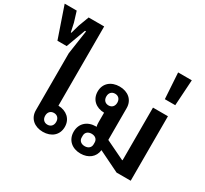

<svg xmlns="http://www.w3.org/2000/svg" viewBox="-259 -1151 1520 1423"><g transform="rotate(30 501.0 -440.0)"><path d="M250 12C322 12 374 -31 374 -101C374 -169 324 -212 254 -214V-892H121L88 -804L67 -730H62L46 -804L19 -892H-84L7 -627H86L147 -793H156L126 -589V-101C126 -31 178 12 250 12ZM253 -51C225 -51 206 -70 206 -101C206 -132 225 -151 253 -151C281 -151 300 -132 300 -101C300 -70 281 -51 253 -51Z M572 12C639 12 688 -26 695 -88L875 0H996V-552H868V-101H863L701 -179V-451C701 -521 649 -564 577 -564C505 -564 453 -521 453 -451C453 -382 503 -339 573 -338V-256C573 -242 574 -230 578 -220H572C499 -220 448 -175 448 -104C448 -33 499 12 572 12ZM572 -51C540 -51 521 -70 521 -96V-112C521 -138 540 -157 572 -157C604 -157 623 -138 623 -112V-96C623 -70 604 -51 572 -51ZM574 -401C546 -401 527 -420 527 -451C527 -482 546 -501 574 -501C602 -501 621 -482 621 -451C621 -420 602 -401 574 -401Z M899 -871 913 -650H1002L1016 -871Z"/></g></svg>

Font: IBM Plex Thai Looped SemiBold
Style: Regular
Weight: 600
Designer: Mike Abbink, Paul van der Laan, Pieter van Rosmalen, Ben Mitchell, Mark Frömberg
Foundry: Bold Monday
Version: Version 1.0